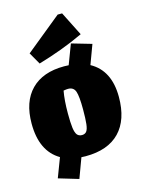

<svg xmlns="http://www.w3.org/2000/svg" viewBox="-136 -879 807 1086"><g transform="rotate(-15 268.0 -336.0)"><path d="M258 14Q245 14 233 13L190 129L73 94L116 -19Q10 -81 10 -243Q10 -371 78 -440Q146 -509 271 -509Q285 -509 298 -508L342 -624L459 -590L417 -477Q526 -417 526 -262Q526 -128 457.5 -57Q389 14 258 14ZM269 -107Q286 -107 295.5 -118.5Q305 -130 308.5 -160.5Q312 -191 312 -246Q312 -323 302 -351.5Q292 -380 260 -380Q250 -380 233 -377Q223 -323 223 -246Q223 -191 227 -161Q231 -131 241 -119Q251 -107 269 -107ZM142 -560 102 -630 312 -801H338L409 -660Q343 -629 276.5 -604.5Q210 -580 142 -560Z"/></g></svg>

Font: Piazzolla Black
Style: Regular
Weight: 900
Designer: Juan Pablo del Peral
Foundry: Huerta Tipografica
Version: Version 1.330